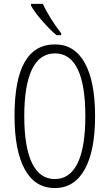

<svg xmlns="http://www.w3.org/2000/svg" viewBox="-20 -951 560 981"><path d="M465.8 -357.9Q465.8 -180.7 412.8 -85.4Q359.9 9.8 259.8 9.8Q158.7 9.8 106.4 -86.2Q54.2 -182.1 54.2 -358.9Q54.2 -543.5 106 -633.8Q157.7 -724.1 261.2 -724.1Q360.8 -724.1 413.3 -629.2Q465.8 -534.2 465.8 -357.9ZM104 -357.9Q104 -198.7 143.8 -117.4Q183.6 -36.1 259.8 -36.1Q336.4 -36.1 376.2 -116.7Q416 -197.3 416 -357.9Q416 -516.6 377 -597.4Q337.9 -678.2 261.2 -678.2Q182.6 -678.2 143.3 -596.4Q104 -514.6 104 -357.9ZM269 -771Q237.3 -796.9 196.5 -843.3Q155.8 -889.6 138.2 -922.9V-931.2H199.2Q212.4 -900.4 239.5 -856.9Q266.6 -813.5 292.5 -781.2V-771Z"/></svg>

Font: TypoPRO Open Sans Condensed
Style: Regular
Weight: 300
Width: 3
Foundry: Ascender Corporation
Version: Version 1.10